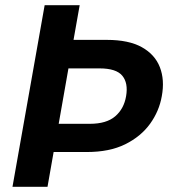

<svg xmlns="http://www.w3.org/2000/svg" viewBox="-20 -720 664 740"><path d="M28.1 0 152.1 -700H287.1L263.4 -566.3H391.8Q476.2 -566.3 526.7 -538.1Q577.3 -509.8 596.2 -460.9Q615.2 -411.9 603.6 -349.4Q593.6 -291.8 558.4 -242.9Q523.1 -194 462.7 -164Q402.2 -134.1 315.1 -134.1H186.7L163.1 0ZM206.2 -242.8H326.1Q390.4 -242.8 424.1 -271.8Q457.8 -300.7 466 -349.4Q474.7 -399.9 451.3 -428.2Q428 -456.4 363.8 -456.4H243.8Z"/></svg>

Font: DM Sans 9pt
Style: Italic
Weight: 400
Italic angle: -10°
Designer: Colophon Foundry, Jonny Pinhorn
Foundry: Colophon Foundry
Version: Version 4.004